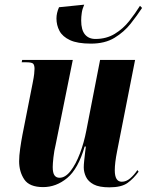

<svg xmlns="http://www.w3.org/2000/svg" viewBox="-20 -793 634 823"><path d="M370 -606Q312 -606 280 -621Q248 -636 235 -660.5Q222 -685 222 -714Q222 -737 233 -762L341 -773Q333 -755 330.5 -738Q328 -721 328 -705Q328 -665 344 -645.5Q360 -626 389 -626Q436 -626 472 -648Q508 -670 534 -703Q560 -736 580 -768L589 -759Q568 -727 540 -691.5Q512 -656 471 -631Q430 -606 370 -606ZM449 10Q405 10 381.5 -2.5Q358 -15 348.5 -35Q339 -55 339 -76Q339 -87 341 -105.5Q343 -124 345 -141Q347 -158 348 -165H343Q315 -69 268 -30Q221 9 165 9Q106 9 84 -24Q62 -57 62 -102Q62 -125 66.5 -156.5Q71 -188 76 -214L120 -437Q125 -462 126.5 -476Q128 -490 128 -498Q128 -513 122.5 -519.5Q117 -526 93 -526H73L75 -536H292L219 -175Q212 -146 209 -118.5Q206 -91 206 -77Q206 -52 213.5 -41.5Q221 -31 235 -31Q260 -31 282.5 -60Q305 -89 322.5 -135Q340 -181 350 -233L409 -536H559L482 -145Q472 -95 472 -63Q472 -14 502 -14Q521 -14 538 -28.5Q555 -43 569 -64L574 -57Q553 -28 527 -9Q501 10 449 10Z"/></svg>

Font: Noto Serif Display ExtraCondensed ExtraBold
Style: Italic
Weight: 800
Width: 2
Italic angle: -12°
Designer: Monotype Design Team
Foundry: Monotype Imaging Inc.
Version: Version 2.009